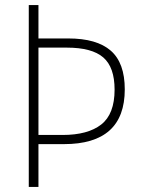

<svg xmlns="http://www.w3.org/2000/svg" viewBox="-20 -734 555 754"><path d="M470 -383Q470 -168 231 -168H131V0H93V-714H131V-583H248Q360 -583 415 -535Q470 -487 470 -383ZM226 -204Q325 -204 377.5 -245Q430 -286 430 -382Q430 -470 385.5 -508.5Q341 -547 242 -547H131V-204Z"/></svg>

Font: Noto Sans Tamil SemiCondensed ExtraLight
Style: Regular
Weight: 200
Width: 4
Designer: Jelle Bosma - Monotype Design Team
Foundry: Monotype Imaging Inc.
Version: Version 2.004; ttfautohint (v1.8.4.7-5d5b)